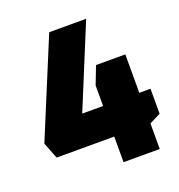

<svg xmlns="http://www.w3.org/2000/svg" viewBox="-134 -855 902 967"><g transform="rotate(-20 317.5 -371.5)"><path d="M364 -137H55L21 -224L236 -743H434L252 -301H364V-411L401 -507H558V-301H618V-167L558 -137V0H364Z"/></g></svg>

Font: Exo Black
Style: Regular
Weight: 900
Designer: Natanael Gama
Foundry: Natanael Gama
Version: Version 1.500; ttfautohint (v1.6)